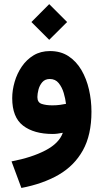

<svg xmlns="http://www.w3.org/2000/svg" viewBox="-20 -657 509 943"><path d="M221.7 -636.7 309.6 -548.8 221.7 -461.4 134.3 -548.8ZM429.2 -108.4Q429.2 5.9 387 81.5Q344.7 157.2 267.6 201.7Q190.4 246.1 85 266.1L36.6 135.7Q136.2 116.7 203.4 81.5Q270.5 46.4 288.6 -4.9Q276.4 -2.4 263.2 -0.7Q250 1 239.3 1Q146.5 1 93.3 -40Q40 -81.1 40 -174.8Q40 -213.9 51.8 -254.6Q63.5 -295.4 86.9 -329.8Q110.4 -364.3 145 -385.3Q179.7 -406.2 225.6 -406.2Q278.3 -406.2 316.7 -380.9Q355 -355.5 379.9 -313Q404.8 -270.5 417 -217.3Q429.2 -164.1 429.2 -108.4ZM237.3 -139.6Q258.3 -139.6 275.6 -142.1Q293 -144.5 304.2 -147Q301.3 -171.9 293 -200.2Q284.7 -228.5 268.3 -248.8Q252 -269 224.6 -269Q201.2 -269 187.7 -253.4Q174.3 -237.8 168.9 -216.8Q163.6 -195.8 163.6 -180.2Q163.6 -153.8 184.8 -146.7Q206.1 -139.6 237.3 -139.6Z"/></svg>

Font: Vazirmatn UI NL ExtraBold
Style: Regular
Weight: 800
Designer: Saber Rastikerdar
Foundry: Saber Rastikerdar
Version: Version 33.003